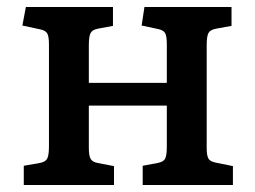

<svg xmlns="http://www.w3.org/2000/svg" viewBox="-20 -529 730 549"><path d="M48 0V-55L94 -63Q110 -66 115 -75.5Q120 -85 120 -111V-402Q120 -425 115 -433.5Q110 -442 95 -445L44 -456L54 -509H303V-455L260 -447Q244 -444 239 -434.5Q234 -425 234 -399V-292H457V-403Q457 -426 452 -434.5Q447 -443 432 -446L385 -456L393 -509H642V-455L598 -447Q581 -444 576 -434.5Q571 -425 571 -400V-106Q571 -84 576 -75.5Q581 -67 597 -64L646 -54V0H388V-55L431 -63Q447 -66 452 -75Q457 -84 457 -110V-227H234V-107Q234 -84 239 -75Q244 -66 259 -63L306 -54V0Z"/></svg>

Font: Literata Medium
Style: Regular
Weight: 500
Designer: Latin by Veronika Burian and Jose Scaglione. Greek by Irene Vlachou. Cyrillic by Vera Evstafieva.
Foundry: TypeTogether
Version: Version 3.103; ttfautohint (v1.8.4.7-5d5b);gftools[0.9.29]